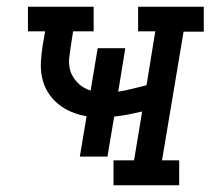

<svg xmlns="http://www.w3.org/2000/svg" viewBox="-20 -550 640 570"><path d="M317 0V-74H378L402 -219Q381 -214 360.5 -210Q340 -206 319 -204L299 -85H217L237 -205Q213 -209 191.5 -218Q170 -227 152 -242Q134 -257 122 -276.5Q110 -296 105 -319.5Q100 -343 101.5 -367.5Q103 -392 107 -417L114 -457H63V-530H258V-457H197L189 -405Q187 -391 185.5 -378Q184 -365 186 -352Q188 -339 193.5 -328Q199 -317 207.5 -307.5Q216 -298 226.5 -291.5Q237 -285 249 -281L270 -407H352L331 -278Q352 -281 373 -286.5Q394 -292 415 -297L441 -457H390V-530H585V-456H525L461 -74H512V0Z"/></svg>

Font: Iosevka Slab Extended Oblique
Style: Regular
Weight: 400
Width: 7
Italic angle: -9°
Monospace: yes
Designer: Belleve Invis
Foundry: Belleve Invis
Version: Version 11.1.0; ttfautohint (v1.8.3)